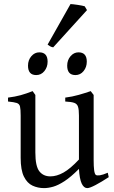

<svg xmlns="http://www.w3.org/2000/svg" viewBox="-20 -923 570 957"><path d="M199.2 14.6Q168.9 14.6 142.3 2.4Q115.7 -9.8 99.4 -42.5Q83 -75.2 83 -136.2V-347.2Q83 -378.4 79.8 -391.8Q76.7 -405.3 63.5 -409.7Q50.3 -414.1 20 -417V-436.5Q55.2 -440.9 82.8 -448.5Q110.4 -456.1 142.6 -468.8L156.2 -449.7V-163.1Q156.2 -94.7 176 -69.3Q195.8 -43.9 231 -43.9Q262.7 -43.9 296.6 -63Q330.6 -82 373.5 -127.9V-347.2Q373.5 -376.5 368.9 -390.9Q364.3 -405.3 349.9 -410.4Q335.4 -415.5 305.2 -417V-436.5Q340.3 -440.9 372.8 -450.2Q405.3 -459.5 432.1 -468.8L446.8 -449.7V-124Q446.8 -94.2 449.2 -75Q451.7 -55.7 458 -50.8Q463.9 -47.4 478 -49.3Q492.2 -51.3 517.1 -62L522 -40Q486.3 -16.6 456.8 -1Q427.2 14.6 415 14.6Q397.9 14.6 387.2 -8.1Q376.5 -30.8 373.5 -81.1Q333 -40.5 301.5 -20Q270 0.5 245.1 7.6Q220.2 14.6 199.2 14.6ZM356 -548.8Q314.9 -548.8 314.9 -595.7Q314.9 -623.5 331.5 -642.8Q348.1 -662.1 371.1 -662.1Q412.6 -662.1 412.6 -615.7Q412.6 -588.4 396.5 -568.6Q380.4 -548.8 356 -548.8ZM160.6 -548.8Q119.6 -548.8 119.6 -595.7Q119.6 -623.5 136.2 -642.8Q152.8 -662.1 175.8 -662.1Q217.3 -662.1 217.3 -615.7Q217.3 -588.4 201.2 -568.6Q185.1 -548.8 160.6 -548.8ZM245.1 -687Q236.3 -688.5 229.5 -692.4Q222.7 -696.3 217.3 -700.7L331.5 -902.8Q342.8 -902.3 367.2 -898.7Q391.6 -895 402.3 -891.6L413.6 -872.6Z"/></svg>

Font: David Libre
Style: Regular
Weight: 400
Designer: Ismar David, J. Victor Gaultney, Annie Olsen and Meir Sadan
Foundry: Monotype Imaging Inc. & SIL International
Version: Version 1.100; ttfautohint (v1.8.4.7-5d5b)